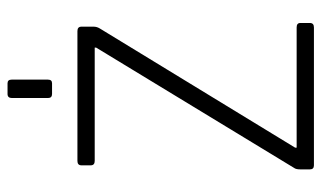

<svg xmlns="http://www.w3.org/2000/svg" viewBox="-196 -678 873 522"><g transform="rotate(-90 241.0 -416.5)"><path d="M236 -723V-821Q236 -833 247 -833H276Q286 -833 286 -822V-723Q286 -712 276 -712H247Q236 -712 236 -723ZM42 -11V-37Q42 -49 46 -54L373 -592V-596H65Q53 -596 53 -607V-632Q53 -643 65 -643H418Q430 -643 430 -632V-599Q430 -590 425 -582L101 -51V-47H428Q440 -47 440 -37V-11Q440 0 428 0H53Q42 0 42 -11Z"/></g></svg>

Font: Rajdhani
Style: Regular
Weight: 400
Designer: Satya Rajpurohit, Jyotish Sonowal
Foundry: Indian Type Foundry
Version: Version 1.201;PS 1.0;hotconv 1.0.78;makeotf.lib2.5.61930; tt